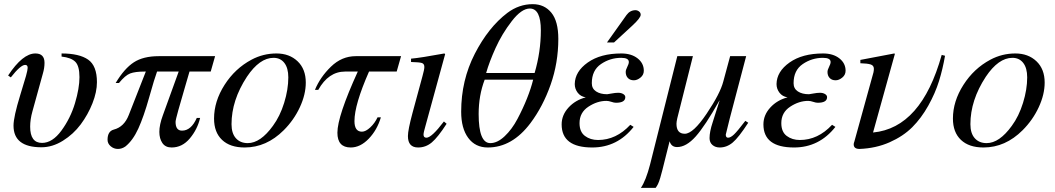

<svg xmlns="http://www.w3.org/2000/svg" viewBox="-20 -698 5074 923"><path d="M276 -426V-441Q361 -441 403.5 -411.5Q446 -382 446 -303Q446 -256 424.5 -201.5Q403 -147 368 -100Q333 -53 282.5 -21.5Q232 10 179 10Q45 10 45 -94Q45 -136 77 -240L105 -333Q113 -362 113 -372Q113 -386 101 -386Q79 -386 32 -326L19 -335Q89 -441 150 -441Q194 -441 194 -396Q194 -371 186 -344L136 -163Q125 -124 125 -89Q125 -11 182 -11Q232 -11 275.5 -70.5Q319 -130 340.5 -202Q362 -274 362 -327Q362 -381 342 -401Q322 -421 276 -426Z M1014 -428 993 -354H891Q888 -343 869 -278.5Q850 -214 837 -167.5Q824 -121 824 -112Q824 -70 855 -70Q899 -70 926 -131H942Q929 -76 892.5 -32.5Q856 11 805 11Q775 11 760.5 -10.5Q746 -32 746 -64Q746 -98 763 -144L839 -354H735Q723 -322 697 -229.5Q671 -137 645 -80Q619 -23 583 6Q566 18 547 18Q527 18 512 5Q497 -8 497 -26Q497 -67 527 -75Q577 -88 599 -145L681 -354H675Q630 -354 606 -345Q582 -336 552 -299H536Q578 -369 623.5 -398.5Q669 -428 743 -428Z M1450 -301Q1450 -244 1421.5 -182.5Q1393 -121 1344 -72Q1261 11 1156 11Q1086 11 1047.5 -25.5Q1009 -62 1009 -128Q1009 -211 1059.5 -290Q1110 -369 1189 -411Q1245 -441 1309 -441Q1371 -441 1410.5 -403.5Q1450 -366 1450 -301ZM1366 -326Q1366 -371 1347 -395.5Q1328 -420 1295 -420Q1228 -420 1167 -329Q1093 -216 1093 -101Q1093 -57 1114 -33.5Q1135 -10 1171 -10Q1232 -10 1292 -93Q1326 -139 1346 -203.5Q1366 -268 1366 -326Z M1908 -428 1887 -354H1754Q1684 -195 1684 -116Q1684 -65 1720 -65Q1738 -65 1760 -85.5Q1782 -106 1795 -134H1811Q1793 -73 1752.5 -31Q1712 11 1666 11Q1602 11 1602 -60Q1602 -139 1700 -354H1639Q1559 -354 1510 -266H1494Q1519 -327 1571 -377.5Q1623 -428 1690 -428Z M2114 -114 2127 -103Q2085 -38 2056 -13.5Q2027 11 1990 11Q1941 11 1941 -44Q1941 -73 1963 -155L2011 -332Q2020 -364 2020 -376Q2020 -391 2008.5 -395Q1997 -399 1956 -400V-416Q2002 -420 2116 -441L2120 -438L2026 -95Q2016 -61 2016 -51Q2016 -36 2030 -36Q2055 -36 2114 -114Z M2664 -511Q2664 -396 2627 -291Q2590 -186 2530 -106Q2442 11 2325 11Q2265 11 2231 -35Q2197 -81 2197 -161Q2197 -312 2262.5 -439.5Q2328 -567 2419 -636Q2475 -678 2541 -678Q2597 -678 2630.5 -637Q2664 -596 2664 -511ZM2317 -347H2550Q2580 -449 2580 -552Q2580 -657 2527 -657Q2487 -657 2440 -596Q2393 -535 2362.5 -467.5Q2332 -400 2317 -347ZM2543 -315H2310Q2281 -239 2281 -150Q2281 -10 2337 -10Q2371 -10 2406 -43Q2441 -76 2467.5 -126Q2494 -176 2513.5 -225Q2533 -274 2543 -315Z M2898 -494 2992 -626Q3009 -649 3035 -649Q3044 -649 3052 -643Q3060 -637 3060 -627Q3060 -612 3020 -575L2932 -494ZM3010 -98 3026 -88Q2948 11 2827 11Q2680 11 2680 -100Q2680 -145 2713 -181Q2746 -217 2796 -230Q2771 -234 2757 -252.5Q2743 -271 2743 -294Q2744 -354 2805.5 -397.5Q2867 -441 2967 -441Q3015 -441 3045 -417.5Q3075 -394 3075 -358Q3075 -338 3059 -325Q3043 -312 3027 -312Q3009 -312 2998.5 -323Q2988 -334 2988 -352Q2988 -362 2995.5 -376.5Q3003 -391 3003 -400Q3003 -420 2966 -420Q2913 -420 2869 -390Q2825 -360 2825 -298Q2825 -272 2845.5 -258.5Q2866 -245 2899 -245Q2902 -245 2920 -248.5Q2938 -252 2952 -252Q2966 -252 2976 -246Q2986 -240 2986 -231Q2986 -204 2941 -204Q2932 -204 2919 -208.5Q2906 -213 2895 -213Q2851 -213 2808.5 -185Q2766 -157 2766 -106Q2766 -64 2792 -44.5Q2818 -25 2855 -25Q2942 -25 3010 -98Z M3563 -117 3577 -108Q3531 -37 3502.5 -13Q3474 11 3440 11Q3419 11 3405 -1Q3391 -13 3391 -34Q3391 -65 3406 -110L3439 -214H3438Q3370 -93 3324.5 -42Q3279 9 3235 9Q3207 9 3199 -19Q3190 17 3179.5 58.5Q3169 100 3164.5 118.5Q3160 137 3154 157Q3148 177 3143 187Q3138 197 3132 205H3061Q3085 170 3105 93L3236 -428H3311L3236 -130Q3232 -112 3232 -103Q3232 -55 3272 -55Q3312 -55 3377 -151.5Q3442 -248 3457 -306L3490 -428H3567L3488 -128Q3469 -52 3469 -51Q3469 -36 3480 -36Q3492 -36 3508.5 -51.5Q3525 -67 3563 -117Z M3980 -98 3996 -88Q3918 11 3797 11Q3650 11 3650 -100Q3650 -145 3683 -181Q3716 -217 3766 -230Q3741 -234 3727 -252.5Q3713 -271 3713 -294Q3714 -354 3775.5 -397.5Q3837 -441 3937 -441Q3985 -441 4015 -417.5Q4045 -394 4045 -358Q4045 -338 4029 -325Q4013 -312 3997 -312Q3979 -312 3968.5 -323Q3958 -334 3958 -352Q3958 -362 3965.5 -376.5Q3973 -391 3973 -400Q3973 -420 3936 -420Q3883 -420 3839 -390Q3795 -360 3795 -298Q3795 -272 3815.5 -258.5Q3836 -245 3869 -245Q3872 -245 3890 -248.5Q3908 -252 3922 -252Q3936 -252 3946 -246Q3956 -240 3956 -231Q3956 -204 3911 -204Q3902 -204 3889 -208.5Q3876 -213 3865 -213Q3821 -213 3778.5 -185Q3736 -157 3736 -106Q3736 -64 3762 -44.5Q3788 -25 3825 -25Q3912 -25 3980 -98Z M4507 -434 4523 -430Q4512 -366 4494 -308Q4476 -250 4442.5 -190Q4409 -130 4365.5 -86.5Q4322 -43 4256.5 -14Q4191 15 4112 18Q4084 18 4084 -4Q4084 -10 4087 -17L4179 -350Q4181 -360 4181 -367Q4181 -383 4166 -388Q4151 -393 4116 -394V-410L4279 -441L4282 -439L4177 -61Q4409 -83 4507 -434Z M5002 -301Q5002 -244 4973.5 -182.5Q4945 -121 4896 -72Q4813 11 4708 11Q4638 11 4599.5 -25.5Q4561 -62 4561 -128Q4561 -211 4611.5 -290Q4662 -369 4741 -411Q4797 -441 4861 -441Q4923 -441 4962.5 -403.5Q5002 -366 5002 -301ZM4918 -326Q4918 -371 4899 -395.5Q4880 -420 4847 -420Q4780 -420 4719 -329Q4645 -216 4645 -101Q4645 -57 4666 -33.5Q4687 -10 4723 -10Q4784 -10 4844 -93Q4878 -139 4898 -203.5Q4918 -268 4918 -326Z"/></svg>

Font: STIX
Style: Italic
Weight: 400
Italic angle: -16.33°
Designer: MicroPress Inc., with final additions and corrections provided by Coen Hoffman, Elsevier (retired)
Version: Version 1.1.1